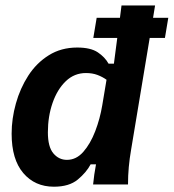

<svg xmlns="http://www.w3.org/2000/svg" viewBox="-20 -687 647 715"><path d="M180.8 8.3Q110 8.3 66.7 -42.5Q23.3 -93.3 23.3 -189.2Q23.3 -245 39.2 -301.7Q55 -358.3 85.4 -405.4Q115.8 -452.5 161.7 -481.2Q207.5 -510 267.5 -510Q317.5 -510 344.2 -492.1Q370.8 -474.2 384.2 -450H404.2L416.7 -545.8H327.5L340 -620.8H426.7L432.5 -666.7H557.5L550 -620.8H606.7L594.2 -545.8H537.5L468.3 -130Q462.5 -96.7 459.6 -65Q456.7 -33.3 456.7 0H326.7Q328.3 -16.7 331.2 -37.5Q334.2 -58.3 337.5 -75H317.5Q301.7 -45 269.6 -18.3Q237.5 8.3 180.8 8.3ZM229.2 -91.7Q264.2 -91.7 290.4 -121.7Q316.7 -151.7 334.6 -198.3Q352.5 -245 360.8 -295L376.7 -390Q361.7 -400.8 342.9 -407.9Q324.2 -415 300 -415Q256.7 -415 225 -384.6Q193.3 -354.2 175.8 -303.8Q158.3 -253.3 158.3 -194.2Q158.3 -140 178.8 -115.8Q199.2 -91.7 229.2 -91.7Z"/></svg>

Font: Familjen Grotesk GF
Style: Bold Italic
Weight: 700
Designer: Anders Wikstroem, Jonas Baeckman, Matilda Gysing, Kristian Moeller
Foundry: Familjen STHML AB
Version: Version 2.000; Beta; Release 4; Build 6